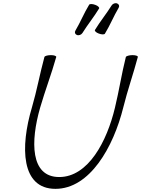

<svg xmlns="http://www.w3.org/2000/svg" viewBox="-20 -1162 895 1219"><path d="M646 -948C679 -1002 701 -1058 733 -1112C740 -1123 736 -1135 724 -1140C712 -1145 696 -1139 689 -1128C656 -1075 615 -1025 583 -972C579 -966 590 -955 607 -949C625 -942 642 -942 646 -948ZM503 -952C536 -1005 577 -1055 609 -1108C613 -1114 602 -1125 585 -1131C567 -1138 550 -1138 546 -1132C513 -1078 491 -1022 459 -968C452 -957 456 -945 468 -940C480 -935 496 -941 503 -952ZM262 -800C233 -694 214 -587 183 -481C107 -227 114 37 332 37C550 37 700 -227 763 -481C789 -587 827 -694 855 -800C857 -807 841 -812 821 -812C800 -812 781 -806 779 -800C752 -693 736 -586 710 -479C659 -264 540 -38 356 -38C172 -38 173 -264 235 -479C266 -586 307 -693 337 -800C339 -806 324 -812 304 -812C283 -812 264 -807 262 -800Z"/></svg>

Font: Nupuram Light Oblique
Style: Regular
Weight: 300
Designer: Santhosh Thottingal (santhosh.thottingal@gmail.com)
Foundry: SMC
Version: Version 1.000